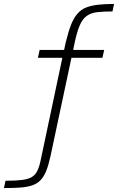

<svg xmlns="http://www.w3.org/2000/svg" viewBox="-197 -763 598 973"><path d="M-177 190 -169 153Q-117 153 -85.5 149Q-54 145 -35.5 134Q-17 123 -6.5 100Q4 77 11 40L119 -470H-5L4 -510H142L125 -496L136 -548Q149 -601 162.5 -636Q176 -671 195 -693Q214 -715 239.5 -725Q265 -735 300 -739Q335 -743 381 -743L373 -705Q328 -705 296.5 -701.5Q265 -698 243.5 -683Q222 -668 208 -636.5Q194 -605 182 -550L171 -496L162 -510H331L322 -470H165L59 28Q49 74 37 103.5Q25 133 8 150.5Q-9 168 -34 176.5Q-59 185 -94 187.5Q-129 190 -177 190Z"/></svg>

Font: Saira Expanded ExtraLight
Style: Regular
Weight: 250
Width: 7
Designer: Hector Gatti with collaboration of the Omnibus-Type team
Foundry: Omnibus-Type
Version: Version 1.101